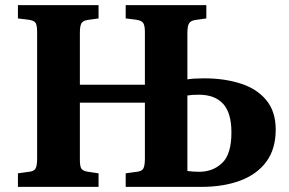

<svg xmlns="http://www.w3.org/2000/svg" viewBox="-20 -730 1127 750"><path d="M50 0V-53L94 -59Q113 -61 119 -72Q125 -83 125 -110V-605Q125 -631 119 -640.5Q113 -650 91 -653L50 -658V-710H365V-658L322 -652Q303 -649 297.5 -638Q292 -627 292 -601V-399H546V-605Q546 -630 539.5 -640Q533 -650 512 -653L471 -658V-710H786V-658L743 -652Q724 -649 718 -638Q712 -627 712 -601V-420Q724 -422 740 -423Q756 -424 778 -424Q857 -424 920.5 -403.5Q984 -383 1020.5 -338.5Q1057 -294 1057 -224Q1057 -148 1020.5 -98.5Q984 -49 918.5 -24.5Q853 0 766 0H471V-53L515 -59Q534 -61 540 -72Q546 -83 546 -111V-329H292V-106Q292 -80 298 -71Q304 -62 324 -59L365 -53V0ZM712 -62Q735 -59 758 -59Q812 -59 848 -93.5Q884 -128 884 -213Q884 -289 851.5 -324.5Q819 -360 757 -360Q729 -360 712 -357Z"/></svg>

Font: Literata 36pt
Style: Bold
Weight: 700
Designer: Latin by Veronika Burian and Jose Scaglione. Greek by Irene Vlachou. Cyrillic by Vera Evstafieva.
Foundry: TypeTogether
Version: Version 3.002